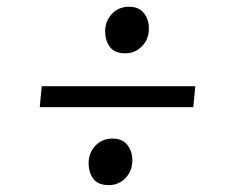

<svg xmlns="http://www.w3.org/2000/svg" viewBox="-20 -556 683 566"><path d="M97.2 -240.2 103 -301.8H555.7L549.8 -240.2ZM290 -463.4Q290 -493.7 309.8 -514.9Q329.6 -536.1 360.8 -536.1Q389.6 -536.1 404.3 -517.3Q418.9 -498.5 418.9 -472.2Q418.9 -440.4 398.7 -419.7Q378.4 -398.9 349.6 -398.9Q317.4 -398.9 303.7 -418Q290 -437 290 -463.4ZM241.2 -74.7Q241.2 -105 261 -126.2Q280.8 -147.5 312 -147.5Q340.8 -147.5 355.5 -128.7Q370.1 -109.9 370.1 -83.5Q370.1 -51.8 349.9 -31Q329.6 -10.3 300.8 -10.3Q268.6 -10.3 254.9 -29.3Q241.2 -48.3 241.2 -74.7Z"/></svg>

Font: Gelasio
Style: Italic
Weight: 400
Italic angle: -8.5°
Designer: Eben Sorkin
Foundry: Eben Sorkin
Version: Version 1.008